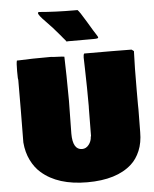

<svg xmlns="http://www.w3.org/2000/svg" viewBox="-66 -1065 920 1150"><g transform="rotate(-5 394.5 -490.0)"><path d="M754.9 -378.4 753.4 -241.2Q753.4 -178.2 733.2 -129.9Q712.9 -81.5 679.7 -51.8Q589.4 30.3 412.6 30.3Q235.8 30.3 137.7 -55.7Q103 -85.4 79.3 -133.1Q55.7 -180.7 50.8 -240.7Q53.2 -444.8 53.2 -618.2Q50.8 -618.2 50.8 -669.4Q50.8 -720.7 55.2 -732.9H65.4Q137.2 -736.8 261.2 -736.8Q270 -734.9 293.2 -734.4Q316.4 -733.9 325.2 -732.9L340.3 -731Q343.8 -634.3 344.7 -464.8L341.8 -268.6Q341.8 -170.9 398.4 -170.9Q422.4 -170.9 438.7 -191.9Q455.1 -212.9 456.1 -239.3L458 -244.1L459.5 -408.7L460 -423.3Q460 -536.6 457 -642.1L456.1 -677.7Q455.1 -699.2 455.1 -716.3Q455.1 -733.4 460.4 -739.7Q648.9 -739.7 744.6 -738.3Q748 -734.9 753.4 -731.9H752.9L758.3 -728.5Q754.4 -636.2 754.4 -491.2V-407.2ZM367.2 -821.3 362.8 -819.3Q361.8 -820.3 345.2 -840.8V-840.3L330.1 -858.9Q286.6 -911.1 246.1 -951.9Q205.6 -992.7 205.6 -1004.9Q205.6 -1007.3 210 -1011.2Q310.1 -1002.4 424.8 -1002.4H439.5L442.4 -1002.9Q453.1 -995.1 492.9 -928Q532.7 -860.8 542.5 -846.9Q552.2 -833 552.2 -827.1Q552.2 -821.3 522.5 -821.3Z"/></g></svg>

Font: Bowlby One
Style: Regular
Weight: 400
Designer: vernon adams
Foundry: vernon adams
Version: Version 1.000